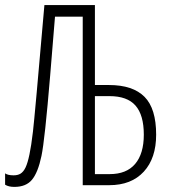

<svg xmlns="http://www.w3.org/2000/svg" viewBox="-30 -734 677 761"><path d="M346.2 -43.9H404.8Q471.2 -43.9 505.4 -84Q540 -124.5 540 -200.2Q540 -278.3 506.8 -315.9Q474.1 -353 403.8 -353H346.2ZM588.9 -200.2Q588.9 -106.9 540 -53.7Q490.7 0 402.8 0H297.9V-668H188L168.9 -435.5Q147.5 -177.7 134.3 -115.7Q120.6 -50.3 96.7 -21.5Q73.2 6.8 26.9 6.8Q3.9 6.8 -9.8 -2V-46.9Q1 -39.1 23.9 -39.1Q40 -39.1 50.8 -45.4Q63 -52.7 71.3 -70.3Q79.6 -87.4 86.9 -122.6Q93.8 -154.8 100.6 -212.4Q107.4 -268.6 146 -713.9H346.2V-397H401.9Q496.6 -397 543 -350.1Q588.9 -303.7 588.9 -200.2Z"/></svg>

Font: Germano
Style: Regular
Weight: 300
Width: 3
Foundry: Ascender Corporation
Version: Version 1.10; ttfautohint (v1.5)